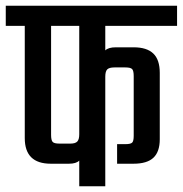

<svg xmlns="http://www.w3.org/2000/svg" viewBox="-40 -646 634 666"><path d="M234.9 -180.2V-556.2H137.2V-178.2Q137.2 -159.7 142.6 -153.8Q147.9 -147.9 166 -147.9H204.1Q221.2 -147.9 228 -155Q234.9 -162.1 234.9 -180.2ZM574.2 -556.2H325.2V-471.2Q335.9 -481.9 361.8 -481.9H423.8Q469.2 -481.9 491.7 -460.4Q514.2 -439 514.2 -393.1V-163.1Q514.2 -119.6 492.2 -98.9Q470.2 -78.1 422.9 -78.1H366.2V-146H395Q413.1 -146 418.5 -151.4Q423.8 -156.7 423.8 -174.8V-381.8Q423.8 -400.4 418.5 -406.2Q413.1 -412.1 395 -412.1H356.9Q338.9 -412.1 332 -405.3Q325.2 -398.4 325.2 -379.9V0H234.9V-88.9Q224.1 -78.1 199.2 -78.1H136.2Q45.9 -78.1 45.9 -167V-556.2H-20V-626H574.2Z"/></svg>

Font: Teko
Style: Regular
Weight: 400
Designer: Manushi Parikh, Jonny Pinhorn
Foundry: Indian Type Foundry
Version: Version 2.000;PS 1.0;hotconv 1.0.79;makeotf.lib2.5.61930